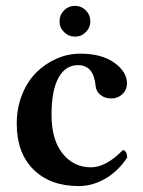

<svg xmlns="http://www.w3.org/2000/svg" viewBox="-20 -625 487 655"><path d="M414.1 -87.9Q383.3 -41 339.4 -15.6Q295.4 9.8 249 9.8Q150.9 9.8 94 -46.9Q37.1 -103.5 37.1 -203.1Q37.1 -256.3 55.2 -301.8Q73.2 -347.2 103.5 -377.4Q133.8 -407.7 172.9 -424.8Q211.9 -441.9 253.9 -441.9Q327.1 -441.9 370.1 -410.9Q413.1 -379.9 413.1 -340.8Q413.1 -318.4 397.5 -303.7Q381.8 -289.1 359.9 -289.1Q338.4 -289.1 323.2 -300.8Q308.1 -312.5 306.2 -332Q299.8 -402.8 246.1 -402.8Q203.1 -402.8 179.4 -359.4Q155.8 -315.9 155.8 -233.9Q155.8 -147.9 193.6 -101.1Q231.4 -54.2 290 -54.2Q341.8 -54.2 398.9 -112.8Q412.1 -112.8 414.1 -87.9ZM183.1 -551.8Q183.1 -574.2 198.5 -589.6Q213.9 -605 235.8 -605Q257.3 -605 272.7 -589.6Q288.1 -574.2 288.1 -551.8Q288.1 -530.8 272.7 -515.4Q257.3 -500 235.8 -500Q214.4 -500 198.7 -515.4Q183.1 -530.8 183.1 -551.8Z"/></svg>

Font: Common Serif SemiBold
Style: Regular
Weight: 600
Designer: Philipp H. Poll, Khaled Hosny
Foundry: Stefan Peev, Context Ltd.
Version: Version 1.026